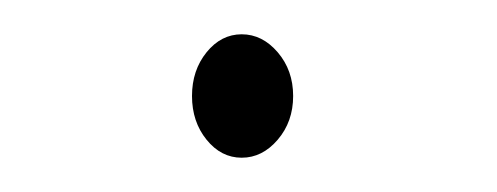

<svg xmlns="http://www.w3.org/2000/svg" viewBox="-20 -80 290 112"><path d="M121 12Q109 12 100.5 1.5Q92 -9 92 -24Q92 -39 100.5 -49.5Q109 -60 121 -60Q133 -60 142 -49.5Q151 -39 151 -24Q151 -9 142 1.5Q133 12 121 12Z"/></svg>

Font: Inconsolata UltraCondensed Light
Style: Regular
Weight: 300
Width: 1
Monospace: yes
Designer: Raph Levien, Cyreal, Brenton Simpson
Foundry: Raph Levien, Cyreal, Google
Version: Version 3.001; ttfautohint (v1.8.2.53-6de2)